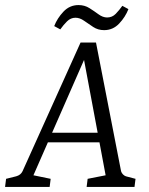

<svg xmlns="http://www.w3.org/2000/svg" viewBox="-31 -738 587 758"><path d="M150 -214H386L396 -176H133ZM447 -62Q449 -55 454.5 -49.5Q460 -44 466 -42L504 -32L500 0H311L315 -32L386 -46L293 -543H319L101 -46L169 -32L165 0H-11L-7 -32L33 -42Q51 -47 58 -62L287 -570H348ZM380 -619Q356 -619 337 -631.5Q318 -644 301 -656Q284 -668 267 -668Q248 -668 233.5 -653.5Q219 -639 207 -622L183 -635Q195 -666 219.5 -692Q244 -718 279 -718Q303 -718 322 -706Q341 -694 358 -681.5Q375 -669 392 -669Q412 -669 426 -683.5Q440 -698 452 -715L476 -702Q464 -671 439.5 -645Q415 -619 380 -619Z"/></svg>

Font: Yrsa Light
Style: Italic
Weight: 300
Italic angle: -7.10001°
Designer: Anna Giedrys (Yrsa+Rasa design), David Brezina (Yrsa art-direction, Rasa art-direction, design)
Foundry: Rosetta Type Foundry
Version: Version 2.004